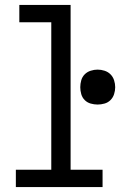

<svg xmlns="http://www.w3.org/2000/svg" viewBox="-20 -755 540 775"><path d="M44 0V-70H187V-665H58V-735H265V-70H394V0ZM374 -333Q360 -333 346 -337Q332 -341 322 -351Q312 -361 308 -375Q304 -389 304 -403Q304 -417 308 -431Q312 -445 322 -455Q332 -465 346 -469.5Q360 -474 374 -474Q388 -474 402 -469.5Q416 -465 426 -455Q436 -445 440.5 -431Q445 -417 445 -403Q445 -389 440.5 -375Q436 -361 426 -351Q416 -341 402 -337Q388 -333 374 -333Z"/></svg>

Font: Iosevka Fixed
Style: Regular
Weight: 400
Monospace: yes
Designer: Belleve Invis
Foundry: Belleve Invis
Version: Version 33.2.4